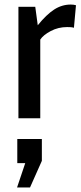

<svg xmlns="http://www.w3.org/2000/svg" viewBox="-20 -520 356 844"><path d="M61 0V-490H135L146 -409Q184 -456 218 -478Q252 -500 291 -500Q304 -500 314 -497L305 -398Q298 -400 291 -400.5Q284 -401 275 -401Q236 -401 203 -383.5Q170 -366 157 -346V0ZM112 304H55L91 197H56V91H164V187Z"/></svg>

Font: Cabin VF Beta
Style: Regular
Weight: 400
Designer: Pablo Impallari
Foundry: Pablo Impallari. http://www.impallari.com Igino Marini. http://www.ikern.com
Version: Version 2.200